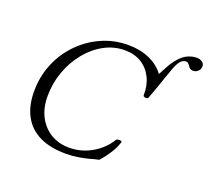

<svg xmlns="http://www.w3.org/2000/svg" viewBox="-127 -899 1168 1072"><g transform="rotate(20 457.0 -363.0)"><path d="M362 14Q270 14 206.5 -17Q143 -48 110.5 -108Q78 -168 78 -254Q78 -341 109.5 -417.5Q141 -494 197.5 -552Q254 -610 327.5 -643Q401 -676 485 -676Q556 -676 611.5 -651.5Q667 -627 700 -582L729 -636Q744 -664 765.5 -688.5Q787 -713 809 -725Q826 -733 840 -736.5Q854 -740 871 -740Q885 -740 899.5 -731Q914 -722 914 -706Q914 -687 901 -675.5Q888 -664 873 -664Q863 -664 855.5 -668.5Q848 -673 843 -682Q831 -700 820 -700Q798 -700 783 -679Q768 -658 757 -625Q748 -600 739.5 -575.5Q731 -551 723 -527.5Q715 -504 706.5 -481Q698 -458 690 -437Q688 -433 681 -432Q674 -431 667.5 -433.5Q661 -436 661 -440Q662 -501 639.5 -546Q617 -591 575.5 -616.5Q534 -642 477 -642Q413 -642 355.5 -611Q298 -580 253.5 -525.5Q209 -471 183.5 -401Q158 -331 158 -254Q158 -185 184.5 -133.5Q211 -82 258.5 -53Q306 -24 369 -24Q440 -24 502 -59.5Q564 -95 601 -155Q604 -159 612.5 -160Q621 -161 628 -159Q635 -157 633 -151Q621 -114 597.5 -78.5Q574 -43 551 -18Q538 -16 525.5 -12.5Q513 -9 499 -5Q473 2 437.5 8Q402 14 362 14Z"/></g></svg>

Font: Junicode VF
Style: Italic
Weight: 400
Italic angle: -11°
Designer: Peter S. Baker
Version: Version 2.209